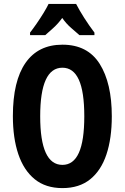

<svg xmlns="http://www.w3.org/2000/svg" viewBox="-20 -954 639 984"><path d="M553 -358Q553 -245 525.5 -162.5Q498 -80 442 -35Q386 10 300 10Q214 10 158 -35.5Q102 -81 74 -163.5Q46 -246 46 -359Q46 -539 111 -632Q176 -725 300 -725Q429 -725 491 -626.5Q553 -528 553 -358ZM186 -358Q186 -109 300 -109Q356 -109 384 -170.5Q412 -232 412 -358Q412 -484 384 -545.5Q356 -607 300 -607Q186 -607 186 -358ZM370 -934Q387 -901 411.5 -862.5Q436 -824 464 -787V-774H387Q370 -789 344.5 -811Q319 -833 299 -862Q278 -833 252.5 -810Q227 -787 212 -774H134V-787Q149 -806 168 -833.5Q187 -861 203.5 -888Q220 -915 229 -934Z"/></svg>

Font: Noto Sans Telugu ExtraCondensed
Style: Bold
Weight: 700
Width: 2
Designer: Jelle Bosma - Monotype Design Team
Foundry: Monotype Imaging Inc.
Version: Version 2.005; ttfautohint (v1.8.4.7-5d5b)